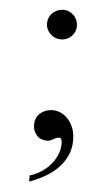

<svg xmlns="http://www.w3.org/2000/svg" viewBox="-49 -495 376 694"><g transform="rotate(5 139.5 -147.5)"><path d="M229 4.9Q229 36.1 217 61.8Q205.1 87.4 185.1 107.4Q165 127.4 138.7 142.3Q112.3 157.2 83.5 167.5V145Q102.1 140.1 120.8 128.7Q139.6 117.2 154.5 101.1Q169.4 85 179 64.2Q188.5 43.5 188.5 19Q188.5 13.7 186.5 6.8Q184.6 0 178.2 0Q172.4 0 167.2 2.2Q162.1 4.4 157 7.3Q151.9 10.3 146.7 12.5Q141.6 14.6 135.7 14.6Q125.5 14.6 116 11.5Q106.4 8.3 99.4 1.5Q92.3 -5.4 87.9 -15.6Q83.5 -25.9 83.5 -40.5Q83.5 -53.7 88.6 -64.2Q93.8 -74.7 102.5 -82Q111.3 -89.4 122.8 -93.3Q134.3 -97.2 147 -97.2Q161.1 -97.2 175.8 -90.6Q190.4 -84 202.1 -71.3Q213.9 -58.6 221.4 -39.6Q229 -20.5 229 4.9ZM206.5 -407.7Q206.5 -395.5 201.9 -385.7Q197.3 -376 189.7 -368.9Q182.1 -361.8 172.6 -358.2Q163.1 -354.5 153.3 -354.5Q142.1 -354.5 132.1 -358.6Q122.1 -362.8 114.5 -370.1Q106.9 -377.4 102.5 -387Q98.1 -396.5 98.1 -407.7Q98.1 -419.4 102.5 -429.4Q106.9 -439.5 114.5 -446.5Q122.1 -453.6 132.1 -457.8Q142.1 -461.9 153.3 -461.9Q164.1 -461.9 173.6 -457.8Q183.1 -453.6 190.4 -446.5Q197.8 -439.5 202.1 -429.4Q206.5 -419.4 206.5 -407.7Z"/></g></svg>

Font: Campania
Style: Regular
Weight: 400
Version: Version 2.009